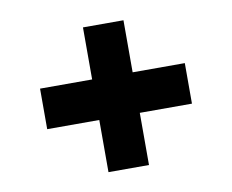

<svg xmlns="http://www.w3.org/2000/svg" viewBox="-62 -628 808 668"><g transform="rotate(-10 341.5 -293.5)"><path d="M269.9 -37.6V-221.9H85.9V-365.1H269.9V-549H413V-365.1H597.3V-221.9H413V-37.6Z"/></g></svg>

Font: Inter UI Extra Bold
Style: Regular
Weight: 800
Designer: Rasmus Andersson
Foundry: rsms
Version: 3.2;8d6f07862